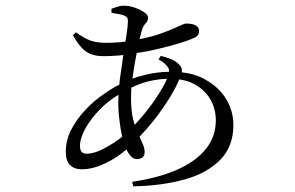

<svg xmlns="http://www.w3.org/2000/svg" viewBox="-20 -598 1040 677"><path d="M539 -389 547 -401Q568 -396 585 -388.5Q602 -381 613 -369Q620 -362 621 -354Q622 -348 621 -343Q667 -338 703 -318Q752 -291 777.5 -248.5Q803 -206 803 -157Q803 -83 757.5 -35.5Q712 12 632 34.5Q552 57 450 59L446 43Q541 29 606.5 -0.5Q672 -30 706.5 -73.5Q741 -117 741 -173Q741 -215 721.5 -248Q702 -281 666 -301Q642 -314 612 -318Q601 -291 581 -258Q555 -215 521 -172Q497 -142 472 -116Q478 -103 482 -93Q490 -77 490 -62Q490 -48 482 -42.5Q474 -37 463 -37Q447 -37 435 -55Q430 -62 426 -71Q391 -41 355 -24Q308 -1 269 -1Q242 -1 227 -16Q212 -31 212 -62Q212 -103 230.5 -139.5Q249 -176 279.5 -209Q310 -242 347 -267Q374 -286 401 -300Q402 -307 402 -314Q408 -357 414 -398Q415 -401 415 -404Q405 -403 395 -402Q370 -400 345 -400Q305 -400 281.5 -417.5Q258 -435 237 -474L248 -484Q278 -462 300.5 -454.5Q323 -447 353 -447Q377 -447 401 -449Q412 -450 422 -451Q424 -463 426 -474Q431 -507 431 -523Q431 -533 428 -536.5Q425 -540 416 -544Q406 -547 395.5 -549Q385 -551 373 -553V-567Q383 -571 394.5 -574.5Q406 -578 415 -578Q437 -578 457 -570.5Q477 -563 489.5 -554Q502 -545 502 -536Q502 -523 493.5 -515.5Q485 -508 479 -487Q476 -475 472 -460Q514 -468 545 -479Q584 -493 607 -504Q630 -515 636 -515Q682 -515 682 -488Q682 -480 677 -473.5Q672 -467 661 -463Q644 -455 609 -444.5Q574 -434 531 -424Q497 -416 462 -411Q454 -371 448 -329Q447 -325 447 -321Q470 -329 496 -335Q534 -344 576 -345Q577 -354 572 -361Q564 -374 539 -389ZM398 -264Q363 -243 336 -216Q301 -181 281.5 -146Q262 -111 262 -83Q262 -56 285 -56Q316 -56 357 -80Q386 -96 411 -116Q405 -141 402 -168Q397 -203 397 -237Q397 -250 398 -264ZM569 -320Q533 -319 499 -310Q472 -303 443 -289Q442 -269 442 -250Q442 -209 449 -179Q452 -168 455 -158Q470 -174 486 -193Q515 -228 538 -264Q558 -295 569 -320Z"/></svg>

Font: Early Summer Mincho
Style: Regular
Weight: 400
Designer: GuiWonder
Version: Version 1.002